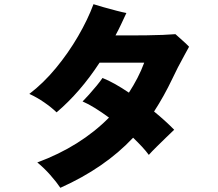

<svg xmlns="http://www.w3.org/2000/svg" viewBox="-20 -834 1040 916"><path d="M268 62Q250 35 220 1Q190 -33 158 -59Q261 -97 347 -151Q433 -205 500 -273Q466 -298 434 -318Q402 -338 374 -350Q386 -362 404.5 -382.5Q423 -403 441 -425Q459 -447 469 -462Q497 -451 529 -433Q561 -415 595 -392Q617 -426 635.5 -461.5Q654 -497 668 -535H455Q363 -394 250 -298Q225 -322 191 -345.5Q157 -369 120 -386Q187 -437 246.5 -509Q306 -581 352.5 -661Q399 -741 426 -814Q444 -808 474.5 -799.5Q505 -791 535.5 -783Q566 -775 583 -772Q570 -744 557.5 -717.5Q545 -691 531 -665Q557 -665 596 -665Q635 -665 677.5 -665.5Q720 -666 757 -667.5Q794 -669 817 -671Q831 -658 850 -641.5Q869 -625 882 -611Q874 -596 859 -569Q844 -542 828.5 -512Q813 -482 802 -458Q763 -376 715 -302Q769 -258 811 -215Q798 -203 774.5 -180Q751 -157 727.5 -134Q704 -111 690 -95Q677 -113 657.5 -134Q638 -155 615 -177Q480 -33 268 62Z"/></svg>

Font: Zen Kaku Gothic Antique Black
Style: Regular
Weight: 900
Designer: Yoshimichi Ohira
Foundry: Positype
Version: Version 1.001